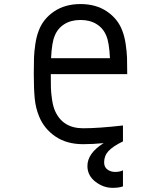

<svg xmlns="http://www.w3.org/2000/svg" viewBox="-20 -697 707 942"><path d="M544.9 146.5Q567.7 146.5 583.3 138.7V217.4Q564.5 224.6 531.9 224.6Q487 224.6 447.9 194.3Q408.9 164.1 408.9 117.2Q408.9 55.3 488.3 5.2Q434.9 10.4 388 10.4Q307.3 10.4 252 -27.3Q196.6 -65.1 171.9 -125.7Q154.9 -166.7 150.4 -213.5Q145.8 -260.4 145.8 -333.3Q145.8 -384.8 146.8 -413.7Q147.8 -442.7 153.3 -480.5Q158.9 -518.2 169.9 -546.2Q191.4 -604.2 245.1 -640.6Q298.8 -677.1 375 -677.1Q451.2 -677.1 504.9 -640.6Q558.6 -604.2 580.1 -546.2Q591.1 -518.2 596.7 -480.5Q602.2 -442.7 603.2 -413.7Q604.2 -384.8 604.2 -333.3H229.2Q229.2 -289.1 229.8 -265.3Q230.5 -241.5 235.4 -208.3Q240.2 -175.1 250 -153Q287.8 -67.7 388 -67.7Q463.5 -67.7 583.3 -81.4V-3.3Q533.9 20.8 512.4 43.9Q490.9 67.1 490.9 99.6Q490.9 123 507.2 134.8Q523.4 146.5 544.9 146.5ZM248 -520.2Q234.4 -488.9 230.5 -411.5H519.5Q515.6 -488.9 502 -520.2Q487.6 -557.3 454.8 -578.1Q421.9 -599 375 -599Q328.1 -599 295.2 -578.1Q262.4 -557.3 248 -520.2Z"/></svg>

Font: Monoid
Style: Regular
Weight: 400
Width: 4
Monospace: yes
Designer: Andreas Larsen (@larsenwork)
Version: Version 0.61